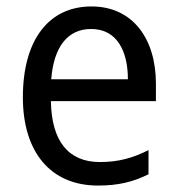

<svg xmlns="http://www.w3.org/2000/svg" viewBox="-20 -566 550 596"><path d="M264 -546C132 -546 51 -443 51 -264C51 -94 137 10 284 10C347 10 392 -1 441 -25V-100C391 -75 347 -63 290 -63C193 -63 140 -127 138 -252H464V-306C464 -447 391 -546 264 -546ZM263 -476C342 -476 377 -409 377 -320H139C147 -421 190 -476 263 -476Z"/></svg>

Font: Noto Sans Georgian SemiCondensed
Style: Regular
Weight: 400
Width: 4
Designer: Monotype Design Team, Akaki Razmadze
Foundry: Google LLC
Version: Version 2.005